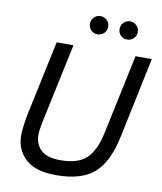

<svg xmlns="http://www.w3.org/2000/svg" viewBox="-99 -999 919 1091"><g transform="rotate(10 360.5 -453.0)"><path d="M624 -267Q592 -114 518 -50Q444 14 299 14Q180 14 122.5 -39Q65 -92 65 -176Q65 -216 80 -296L172 -730H269L173 -278Q161 -222 161 -195Q161 -141 196 -107.5Q231 -74 309 -74Q409 -74 458 -119.5Q507 -165 529 -268L627 -730H721ZM445 -867Q445 -845 429.5 -830Q414 -815 392 -815Q370 -815 355 -830Q340 -845 340 -867Q340 -889 355 -904.5Q370 -920 392 -920Q414 -920 429.5 -905Q445 -890 445 -867ZM526 -830Q511 -845 511 -867Q511 -889 526 -904.5Q541 -920 563 -920Q585 -920 600.5 -904.5Q616 -889 616 -867Q616 -845 600.5 -830Q585 -815 563 -815Q541 -815 526 -830Z"/></g></svg>

Font: Nacelle
Style: Italic
Weight: 400
Italic angle: -12°
Designer: Sora Sagano
Foundry: Sora Sagano
Version: Version 1.000;FEAKit 1.0